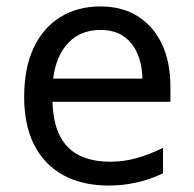

<svg xmlns="http://www.w3.org/2000/svg" viewBox="-20 -566 603 596"><path d="M318 10Q236 10 177 -22Q118 -54 86.5 -115.5Q55 -177 55 -265Q55 -354 84 -416.5Q113 -479 166.5 -512.5Q220 -546 292 -546Q360 -546 408.5 -515Q457 -484 483 -428.5Q509 -373 509 -296V-250H143Q145 -183 167 -142Q189 -101 228.5 -82.5Q268 -64 322 -64Q365 -64 405 -75.5Q445 -87 486 -107V-28Q444 -8 402 1Q360 10 318 10ZM422 -322Q421 -368 405.5 -402Q390 -436 362 -454.5Q334 -473 292 -473Q230 -473 192 -433Q154 -393 145 -322Z"/></svg>

Font: Noto Sans Mono SemiCondensed
Style: Regular
Weight: 400
Width: 4
Designer: Monotype Design Team
Foundry: Monotype Imaging Inc.
Version: Version 2.010